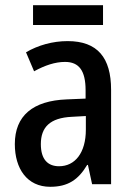

<svg xmlns="http://www.w3.org/2000/svg" viewBox="-20 -708 514 738"><path d="M376 -688H107V-612H376ZM240 -550C182 -550 126 -534 80 -507L111 -434C153 -457 192 -470 230 -470C284 -470 309 -436 309 -361V-329L237 -326C106 -321 37 -263 37 -154C37 -60 84 10 173 10C241 10 281 -17 315 -74H318L334 0H407V-363C407 -486 355 -550 240 -550ZM256 -259 310 -262V-210C310 -120 268 -69 207 -69C164 -69 137 -95 137 -154C137 -219 172 -255 256 -259Z"/></svg>

Font: Noto Sans Kannada Condensed Medium
Style: Regular
Weight: 500
Width: 3
Designer: Jelle Bosma - Monotype Design Team
Foundry: Monotype Imaging Inc.
Version: Version 2.005